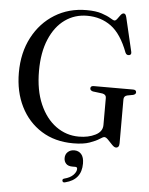

<svg xmlns="http://www.w3.org/2000/svg" viewBox="-61 -760 802 1032"><g transform="rotate(5 340.0 -243.5)"><path d="M603 -12.5Q603 12.5 585 12.5Q576 12.5 564 0Q552 -12.5 540 -25.2Q528 -38 519 -38Q512 -38 494 -26Q476 -14 442.2 -2Q408.5 10 354 10Q255.5 10 182.8 -35.5Q110 -81 70.2 -160.8Q30.5 -240.5 30.5 -343.5Q30.5 -451 74 -533.8Q117.5 -616.5 193 -663Q268.5 -709.5 364.5 -709.5Q414.5 -709.5 446 -699Q477.5 -688.5 494.5 -677.8Q511.5 -667 518 -667Q525 -667 532.5 -677.5Q540 -688 548 -698.5Q556 -709 564.5 -709Q569.5 -709 573 -705.2Q576.5 -701.5 579.5 -690.5L622.5 -507.5Q626.5 -491.5 613 -488.5Q598.5 -485.5 592 -500.5Q555 -598.5 499.8 -639Q444.5 -679.5 370.5 -679.5Q303 -679.5 250.5 -642Q198 -604.5 167.8 -533.2Q137.5 -462 137.5 -362Q137.5 -258 170 -183.2Q202.5 -108.5 257.8 -68.5Q313 -28.5 381.5 -28.5Q432.5 -28.5 470.2 -47.5Q508 -66.5 508 -102V-248.5Q508 -266.5 487.5 -270.5L435.5 -277Q420.5 -281.5 420.5 -292Q420.5 -306 437.5 -306H650Q667.5 -306 667.5 -292Q667.5 -282 653.5 -277.5L621.5 -271.5Q603 -267 603 -248.5ZM361 135Q338 135 326.8 123Q315.5 111 315.5 93Q315.5 72.5 329.2 59.8Q343 47 364 47Q387.5 47 402 63.5Q416.5 80 416.5 114Q416.5 201.5 330 222.5Q317 226.5 314.5 216Q312 206 323.5 203Q355 195 371.2 178.2Q387.5 161.5 387.5 145.5Q387.5 135 377.5 135Z"/></g></svg>

Font: Fraunces 144pt Soft
Style: Regular
Weight: 400
Version: Version 1.000;[0bf87f6ff]